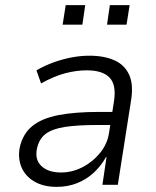

<svg xmlns="http://www.w3.org/2000/svg" viewBox="-20 -720 608 748"><path d="M201 8Q149 8 113.5 -13Q78 -34 63.5 -69Q49 -104 57 -146Q69 -199 106 -229Q143 -259 207.5 -271.5Q272 -284 366 -284H430L422 -233H357Q282 -233 233 -225.5Q184 -218 158 -198.5Q132 -179 124 -141Q115 -98 141.5 -73Q168 -48 218 -48Q261 -48 301 -68.5Q341 -89 370 -124.5Q399 -160 405 -204L424 -325Q434 -389 407 -417.5Q380 -446 318 -446Q277 -446 233.5 -434.5Q190 -423 140 -395L122 -446Q155 -465 190 -477.5Q225 -490 260 -496.5Q295 -503 328 -503Q386 -503 426 -485Q466 -467 483.5 -428Q501 -389 490 -325L439 0H379L395 -108H393Q374 -74 345.5 -47.5Q317 -21 280.5 -6.5Q244 8 201 8ZM397 -624 408 -700H485L473 -624ZM224 -624 236 -700H312L301 -624Z"/></svg>

Font: Nunito Sans 7pt SemiCondensed Light
Style: Italic
Weight: 300
Width: 4
Italic angle: -9°
Designer: Vernon Adams
Foundry: Vernon Adams
Version: Version 3.101;gftools[0.9.27]